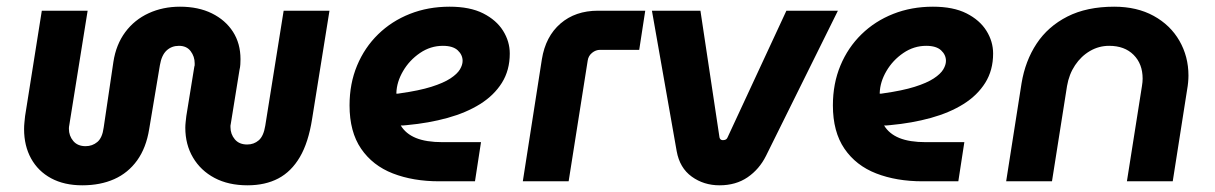

<svg xmlns="http://www.w3.org/2000/svg" viewBox="-20 -542 3631 574"><path d="M226 12Q172 12 133 -9Q94 -30 73 -68Q52 -106 52 -156Q52 -166 53 -175.5Q54 -185 55 -195L105 -510H242L187 -167Q186 -163 186 -157Q186 -136 199 -120.5Q212 -105 236 -105Q256 -105 271 -117.5Q286 -130 290 -161L319 -357Q327 -409 354.5 -446Q382 -483 424.5 -502.5Q467 -522 518 -522Q573 -522 613.5 -502Q654 -482 676.5 -447Q699 -412 699 -365Q699 -358 698.5 -349.5Q698 -341 696 -333L670 -172Q669 -169 669 -166.5Q669 -164 669 -162Q669 -141 682 -125.5Q695 -110 719 -110Q739 -110 753.5 -122.5Q768 -135 773 -166L828 -510H965L913 -186Q902 -116 876.5 -72.5Q851 -29 812 -8.5Q773 12 720 12Q663 12 621.5 -10Q580 -32 557 -71Q534 -110 534 -160Q534 -168 535 -177Q536 -186 537 -195L561 -343Q562 -345 562 -348Q562 -351 562 -353Q562 -373 550 -389Q538 -405 515 -405Q493 -405 478 -391Q463 -377 458 -347L426 -156Q417 -100 390 -62.5Q363 -25 321.5 -6.5Q280 12 226 12Z M1293 0Q1215 0 1154.5 -23.5Q1094 -47 1059.5 -97.5Q1025 -148 1025 -227Q1025 -292 1047.5 -346Q1070 -400 1110.5 -439.5Q1151 -479 1205.5 -500.5Q1260 -522 1324 -522Q1385 -522 1424.5 -502Q1464 -482 1484 -450Q1504 -418 1504 -382Q1504 -332 1480.5 -294.5Q1457 -257 1415.5 -231Q1374 -205 1318 -189.5Q1262 -174 1197 -168Q1190 -167 1186 -167Q1182 -167 1178 -167Q1193 -142 1223.5 -129.5Q1254 -117 1303 -117H1418L1400 0ZM1165 -262Q1167 -262 1169.5 -262Q1172 -262 1176 -263Q1233 -271 1269.5 -282.5Q1306 -294 1326.5 -307.5Q1347 -321 1355 -334.5Q1363 -348 1363 -360Q1363 -378 1348.5 -391.5Q1334 -405 1304 -405Q1267 -405 1235.5 -383.5Q1204 -362 1185 -329.5Q1166 -297 1165 -264Q1165 -263 1165 -263Q1165 -263 1165 -262Z M1543 0 1600 -365Q1611 -433 1655.5 -471.5Q1700 -510 1768 -510H1909L1891 -393H1774Q1761 -393 1750 -384Q1739 -375 1737 -361L1680 0Z M2131 12Q2084 12 2048 -14Q2012 -40 2003 -90L1929 -510H2074L2131 -131Q2132 -127 2134.5 -125Q2137 -123 2141 -123Q2152 -123 2155 -131L2331 -510H2485L2270 -76Q2250 -36 2215 -12Q2180 12 2131 12Z M2738 0Q2660 0 2599.5 -23.5Q2539 -47 2504.5 -97.5Q2470 -148 2470 -227Q2470 -292 2492.5 -346Q2515 -400 2555.5 -439.5Q2596 -479 2650.5 -500.5Q2705 -522 2769 -522Q2830 -522 2869.5 -502Q2909 -482 2929 -450Q2949 -418 2949 -382Q2949 -332 2925.5 -294.5Q2902 -257 2860.5 -231Q2819 -205 2763 -189.5Q2707 -174 2642 -168Q2635 -167 2631 -167Q2627 -167 2623 -167Q2638 -142 2668.5 -129.5Q2699 -117 2748 -117H2863L2845 0ZM2610 -262Q2612 -262 2614.5 -262Q2617 -262 2621 -263Q2678 -271 2714.5 -282.5Q2751 -294 2771.5 -307.5Q2792 -321 2800 -334.5Q2808 -348 2808 -360Q2808 -378 2793.5 -391.5Q2779 -405 2749 -405Q2712 -405 2680.5 -383.5Q2649 -362 2630 -329.5Q2611 -297 2610 -264Q2610 -263 2610 -263Q2610 -263 2610 -262Z M2988 0 3034 -293Q3045 -360 3079 -411.5Q3113 -463 3171 -492.5Q3229 -522 3311 -522Q3379 -522 3429 -494.5Q3479 -467 3506 -420Q3533 -373 3533 -316Q3533 -307 3532 -296Q3531 -285 3529 -274L3486 0H3349L3394 -285Q3395 -291 3395.5 -296.5Q3396 -302 3396 -307Q3396 -351 3369 -378Q3342 -405 3296 -405Q3265 -405 3238.5 -389.5Q3212 -374 3194 -347Q3176 -320 3170 -285L3125 0Z"/></svg>

Font: MuseoModerno Thin SemiBold
Style: Italic
Weight: 600
Italic angle: -9°
Version: Version 1.003